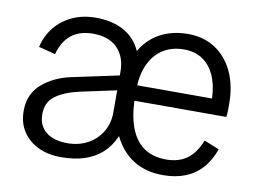

<svg xmlns="http://www.w3.org/2000/svg" viewBox="-63 -609 941 711"><g transform="rotate(10 407.5 -253.5)"><path d="M397 -274 233 -239Q175 -226 142.5 -202Q110 -178 110 -133Q110 -90 139 -66.5Q168 -43 220 -43Q262 -43 295.5 -61Q329 -79 348.5 -111Q368 -143 368 -184V-336Q368 -394 335.5 -426.5Q303 -459 244 -459Q194 -459 162.5 -434Q131 -409 118 -360L55 -376Q65 -419 91 -451Q117 -483 156 -501Q195 -519 244 -519Q306 -519 349.5 -495Q393 -471 414 -424Q433 -456 459.5 -477Q486 -498 519 -508.5Q552 -519 591 -519Q649 -519 692.5 -491Q736 -463 760.5 -411.5Q785 -360 785 -290Q785 -281 785 -268.5Q785 -256 783 -241H423V-299H719Q717 -350 700.5 -386Q684 -422 655 -441Q626 -460 586 -460Q541 -460 507.5 -439Q474 -418 455.5 -377.5Q437 -337 437 -279V-262Q437 -156 475.5 -101.5Q514 -47 590 -47Q637 -47 668.5 -69.5Q700 -92 719 -141L776 -118Q761 -75 735 -46Q709 -17 672.5 -2.5Q636 12 589 12Q525 12 478.5 -16.5Q432 -45 404 -102Q387 -63 359.5 -38Q332 -13 294 -0.5Q256 12 205 12Q157 12 120 -5.5Q83 -23 61.5 -55.5Q40 -88 40 -133Q40 -198 85 -236Q130 -274 195 -287L397 -330Z"/></g></svg>

Font: TikTok Sans Light
Style: Regular
Weight: 300
Version: Version 4.000